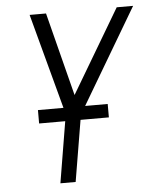

<svg xmlns="http://www.w3.org/2000/svg" viewBox="-53 -566 705 828"><g transform="rotate(-5 300.0 -152.5)"><path d="M175 215 224 -80 106 -520H177L269 -159L483 -520H554L289 -72L241 215ZM408 -50H106V-108H408Z"/></g></svg>

Font: Iosevka Aile Light Oblique
Style: Regular
Weight: 300
Italic angle: -9°
Designer: Belleve Invis
Foundry: Belleve Invis
Version: Version 31.1.0; ttfautohint (v1.8.4)